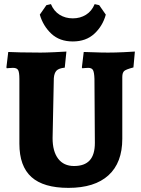

<svg xmlns="http://www.w3.org/2000/svg" viewBox="-20 -899 683 931"><path d="M74 -202V-516Q74 -548 68 -559Q62 -570 43 -570Q34 -570 25 -569Q16 -568 13 -568L11 -572L20 -647Q35 -646 80 -645Q125 -644 177 -644Q202 -644 245 -646Q288 -648 302 -649L294 -571Q265 -568 254 -556.5Q243 -545 241 -520L235 -229Q235 -165 262 -129.5Q289 -94 339 -94Q390 -94 415 -121.5Q440 -149 440 -206L438 -516Q437 -548 431 -559Q425 -570 408 -570Q399 -570 390.5 -569Q382 -568 379 -568L377 -572L386 -647Q399 -647 434.5 -645.5Q470 -644 504 -644Q539 -644 580.5 -646Q622 -648 634 -649L627 -572Q592 -563 582.5 -555Q573 -547 573 -525V-226Q573 -110 506 -49Q439 12 312 12Q191 12 132.5 -40.5Q74 -93 74 -202ZM173 -828 205 -874 227 -879Q241 -845 269 -827.5Q297 -810 333 -810Q369 -810 397 -827.5Q425 -845 439 -879L461 -874L493 -828Q478 -773 437.5 -735.5Q397 -698 333 -698Q269 -698 229 -735.5Q189 -773 173 -828Z"/></svg>

Font: Alegreya ExtraBold
Style: Regular
Weight: 800
Designer: Juan Pablo del Peral
Foundry: Huerta Tipografica
Version: Version 2.007; ttfautohint (v1.6)